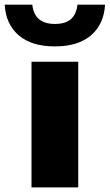

<svg xmlns="http://www.w3.org/2000/svg" viewBox="-74 -818 478 838"><path d="M63.5 0V-548.5H267.5V0ZM-53.5 -797.5H67Q76 -713.5 165.5 -713.5Q212.5 -713.5 236 -735Q259.5 -756.5 264 -797.5H384.5Q379.5 -712 323.2 -663.8Q267 -615.5 165.5 -615.5Q64 -615.5 7.8 -663.8Q-48.5 -712 -53.5 -797.5Z"/></svg>

Font: Encode Sans Expanded ExtraBold
Style: Regular
Weight: 800
Width: 7
Designer: Multiple Designers
Foundry: Impallari Type
Version: Version 2.000